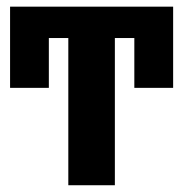

<svg xmlns="http://www.w3.org/2000/svg" viewBox="-20 -548 542 568"><path d="M9.8 -288.1V-528.3H492.2V-288.1H377.4V-435.5H319.8V0H182.1V-435.5H124.5V-288.1Z"/></svg>

Font: Arimo
Style: Bold
Weight: 700
Designer: Steve Matteson
Foundry: Monotype Imaging Inc.
Version: Version 1.33